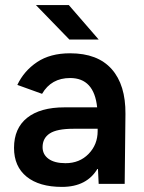

<svg xmlns="http://www.w3.org/2000/svg" viewBox="-20 -721 563 753"><path d="M364 -62Q322 12 223 12Q134 12 84.5 -28Q35 -68 35 -141Q35 -218 86.5 -259Q138 -300 233 -300H361Q349 -415 255 -415Q181 -415 145 -353L48 -388Q74 -443 125.5 -477.5Q177 -512 255 -512Q363 -512 418 -450Q473 -388 472 -274L469 0H367ZM237 -81Q292 -81 327.5 -117.5Q363 -154 363 -207V-216H268Q203 -216 175 -197.5Q147 -179 147 -144Q147 -115 170.5 -98Q194 -81 237 -81ZM121 -701H250L367 -566H252Z"/></svg>

Font: Oak Sans SemiBold
Style: Regular
Weight: 600
Designer: Erik Kennedy, Walven
Foundry: Erik Kennedy, Walven
Version: Version 1.000